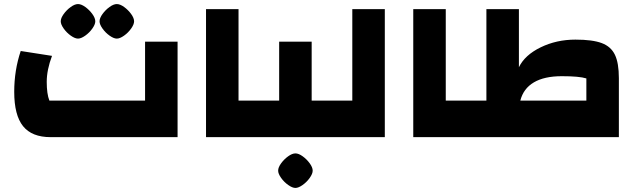

<svg xmlns="http://www.w3.org/2000/svg" viewBox="-20 -675 3136 945"><path d="M50 0ZM50 -223Q50 -329 82 -424L236 -400Q210 -331 210 -272Q210 -213 223 -180H694V-470H854V0H229Q137 0 93.5 -54Q50 -108 50 -223ZM279 -570Q279 -586 293.5 -606Q308 -626 328 -640.5Q348 -655 364 -655Q380 -655 400 -640.5Q420 -626 434.5 -606Q449 -586 449 -570Q449 -555 434.5 -534.5Q420 -514 399.5 -499.5Q379 -485 364 -485Q349 -485 328.5 -499.5Q308 -514 293.5 -534.5Q279 -555 279 -570ZM470 -570Q470 -586 484.5 -606Q499 -626 519 -640.5Q539 -655 555 -655Q571 -655 591 -640.5Q611 -626 625.5 -606Q640 -586 640 -570Q640 -555 625.5 -534.5Q611 -514 590.5 -499.5Q570 -485 555 -485Q540 -485 519.5 -499.5Q499 -514 484.5 -534.5Q470 -555 470 -570Z M994 -630H1154V-180H1244V0H994Z M1224 0ZM1604 -180V0H1204V-180H1354V-470H1514V-180ZM1349 165Q1349 149 1363.5 129Q1378 109 1398 94.5Q1418 80 1434 80Q1450 80 1470 94.5Q1490 109 1504.5 129Q1519 149 1519 165Q1519 180 1504.5 200.5Q1490 221 1469.5 235.5Q1449 250 1434 250Q1419 250 1398.5 235.5Q1378 221 1363.5 200.5Q1349 180 1349 165Z M1564 0V-180H1714V-630H1874V0Z M2014 -630H2174V-180H2264V0H2014Z M3026 -290V0H2224V-180H2374V-630H2534V-344Q2563 -404 2641 -442Q2719 -480 2812 -480Q2896 -480 2941.5 -463Q2987 -446 3006.5 -405.5Q3026 -365 3026 -290ZM2866 -289Q2831 -300 2745 -300Q2659 -300 2607.5 -269.5Q2556 -239 2541 -180H2866Z"/></svg>

Font: Changa Black
Style: Regular
Weight: 900
Designer: Eduardo Rodriguez Tunni
Foundry: Eduardo Rodriguez Tunni
Version: Version 2.001; ttfautohint (v1.5.10-5e6f)